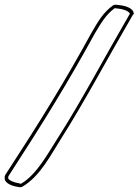

<svg xmlns="http://www.w3.org/2000/svg" viewBox="-31 -692 589 816"><path d="M-11 57V70C-6 89 22 99 44 102C44 102 54 104 54 104C54 104 63 102 63 102C140 58 187 -38 227 -100C332 -266 414 -423 532 -626L538 -634L535 -644C525 -661 496 -669 470 -671C470 -671 460 -672 460 -672C460 -672 452 -671 452 -671C406 -639 384 -597 358 -553C248 -352 143 -181 -7 49ZM4 59 6 55C156 -176 261 -347 371 -548C397 -591 417 -628 456 -657H458L467 -656C492 -654 513 -646 520 -636C520 -636 521 -634 521 -634C521 -634 519 -632 520 -632C402 -429 320 -271 215 -106C174 -43 127 48 60 88L57 89L50 87C30 84 7 75 4 66Z"/></svg>

Font: Snowfall
Style: BlkOlObl
Weight: 900
Designer: Jasper
Foundry: Cannot Into Space Fonts
Version: Version 0.9